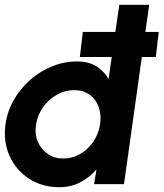

<svg xmlns="http://www.w3.org/2000/svg" viewBox="-28 -770 684 803"><path d="M471 -750H596L490.5 0H365.5L375.5 -61Q346.5 -28 307.5 -7.5Q268.5 13 221 13Q148.5 13 93.8 -22.5Q39 -58 12 -117.8Q-15 -177.5 -5 -250Q2.5 -304.5 29.8 -352.2Q57 -400 98.2 -436Q139.5 -472 190 -492.5Q240.5 -513 295 -513Q342.5 -513 375 -492.8Q407.5 -472.5 426 -439.5ZM237 -107Q275 -107 307.8 -126.2Q340.5 -145.5 362.5 -178Q384.5 -210.5 390.5 -250Q396.5 -290 384.8 -322.5Q373 -355 346.5 -374Q320 -393 282 -393Q244 -393 209.8 -373.8Q175.5 -354.5 152.2 -322Q129 -289.5 123 -250Q116.5 -210 130 -177.8Q143.5 -145.5 171.8 -126.2Q200 -107 237 -107ZM306 -531.5 318.5 -636.5H636L623.5 -531.5Z"/></svg>

Font: Urbanist
Style: Bold Italic
Weight: 700
Italic angle: -8°
Designer: Corey Hu
Foundry: Corey Hu
Version: Version 1.330; ttfautohint (v1.8.4.7-5d5b)